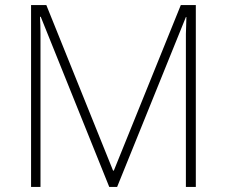

<svg xmlns="http://www.w3.org/2000/svg" viewBox="-20 -734 891 754"><path d="M409 0 140 -668H137Q138 -651 138.5 -634Q139 -617 139 -600Q139 -583 139 -563V0H102V-714H162L424 -64H427L690 -714H749V0H710V-569Q710 -584 710 -600Q710 -616 711 -633Q712 -650 712 -667H710L440 0Z"/></svg>

Font: Noto Sans Armenian ExtraLight
Style: Regular
Weight: 250
Designer: Monotype Design Team
Foundry: Monotype Imaging Inc.
Version: Version 2.007